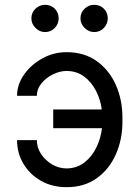

<svg xmlns="http://www.w3.org/2000/svg" viewBox="-20 -770 581 800"><path d="M257.1 -474.4Q228.7 -474.1 200.1 -459.9Q171.5 -445.7 152.5 -422.4Q133.5 -399.1 133.5 -370.7H51.1Q51.1 -418 80.4 -459.5Q109.7 -501.1 156.8 -526.8Q203.8 -552.6 257.1 -552.6Q331.7 -552.6 383.7 -514.9Q435.7 -477.3 462.9 -415.5Q490.1 -353.7 490.1 -281.2V-261.4Q490.1 -189.3 462.9 -127.3Q435.7 -65.3 383.7 -27.7Q331.7 9.9 257.1 9.9Q197.4 9.9 150.9 -16.5Q104.4 -43 77.8 -87.4Q51.1 -131.7 51.1 -186.1H133.5Q133.5 -155.2 151.1 -128.4Q168.7 -101.6 196.9 -85Q225.1 -68.5 257.1 -68.2Q300.1 -68.5 331.7 -93Q363.3 -117.5 381.7 -155.9Q400.2 -194.2 404.8 -235.8H201.7V-313.9H404.1Q398.8 -354.8 380.1 -391.3Q361.5 -427.9 330.6 -451Q299.7 -474.1 257.1 -474.4ZM167.6 -636.4Q145.2 -636.4 128 -653.6Q110.8 -670.8 110.8 -693.2Q110.8 -717.7 128 -733.8Q145.2 -750 167.6 -750Q192.1 -750 208.3 -733.8Q224.4 -717.7 224.4 -693.2Q224.4 -670.8 208.3 -653.6Q192.1 -636.4 167.6 -636.4ZM372.2 -636.4Q349.8 -636.4 332.6 -653.6Q315.3 -670.8 315.3 -693.2Q315.3 -717.7 332.6 -733.8Q349.8 -750 372.2 -750Q396.7 -750 412.8 -733.8Q429 -717.7 429 -693.2Q429 -670.8 412.8 -653.6Q396.7 -636.4 372.2 -636.4Z"/></svg>

Font: Inter Zeller
Style: Regular
Weight: 400
Designer: Rasmus Andersson; Joe Bland
Foundry: zeller
Version: Version 3.015;git-dec3a8cb1